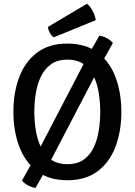

<svg xmlns="http://www.w3.org/2000/svg" viewBox="-20 -922 699 996"><path d="M438.5 -637.5 495.5 -737Q514.5 -734.5 534.5 -723.8Q554.5 -713 565.5 -699L498.5 -579L221 -46.5L164 53Q145.5 50.5 125.2 39.5Q105 28.5 94 15L161 -105ZM158 -342Q158 -296.5 165.2 -248.8Q172.5 -201 191.2 -160.5Q210 -120 243.5 -95.2Q277 -70.5 329.5 -70.5Q382.5 -70.5 416 -95.2Q449.5 -120 467.8 -160.5Q486 -201 493 -248.8Q500 -296.5 500 -342Q500 -387.5 493 -435Q486 -482.5 467.8 -522.8Q449.5 -563 416 -587.8Q382.5 -612.5 329.5 -612.5Q277 -612.5 243.5 -587.8Q210 -563 191.2 -522.8Q172.5 -482.5 165.2 -435Q158 -387.5 158 -342ZM49.5 -342Q49.5 -442.5 80 -522.5Q110.5 -602.5 172.5 -649.2Q234.5 -696 329.5 -696Q425 -696 487 -649Q549 -602 579.2 -521.8Q609.5 -441.5 609.5 -342Q609.5 -241.5 579.2 -161.2Q549 -81 487 -34Q425 13 329.5 13Q234 13 172 -34.2Q110 -81.5 79.8 -162Q49.5 -242.5 49.5 -342ZM431 -902.5Q441 -895.5 450.8 -881.8Q460.5 -868 467.5 -851.2Q474.5 -834.5 477 -817.5L259 -728.5Q247 -736 238.5 -752Q230 -768 228 -782Z"/></svg>

Font: Signika
Style: Regular
Weight: 400
Designer: Anna Giedry
Foundry: Anna Giedry
Version: Version 2.001